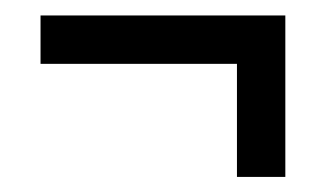

<svg xmlns="http://www.w3.org/2000/svg" viewBox="-20 -367 428 252"><path d="M33.2 -283.2V-346.7H354.5V-283.2ZM291 -134.8V-335.9H354.5V-134.8Z"/></svg>

Font: Markazi Text
Style: Regular
Weight: 400
Designer: Borna Izadpanah (Arabic designer), Fiona Ross (Arabic design director) and Florian Runge (Latin designer)
Foundry: Borna Izadpanah and Florian Runge
Version: Version 1.000